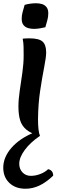

<svg xmlns="http://www.w3.org/2000/svg" viewBox="-26 -818 367 1177"><path d="M207 -88Q207 -52 210 -25.5Q213 1 219 15Q165 1 136.5 -22.5Q108 -46 97.5 -80.5Q87 -115 87 -164Q87 -208 95 -262Q103 -316 111 -372Q119 -428 119 -479Q119 -505 118.5 -530.5Q118 -556 113 -581Q121 -582 133 -582.5Q145 -583 154 -583Q213 -583 235 -563Q257 -543 257 -497Q257 -468 245 -407Q233 -346 220.5 -264Q208 -182 207 -88ZM252 -651Q236 -647 217.5 -644Q199 -641 181 -641Q163 -641 146 -646Q129 -651 118 -664.5Q107 -678 107 -703Q107 -725 113 -745.5Q119 -766 125 -788Q141 -793 159.5 -795.5Q178 -798 196 -798Q215 -798 231.5 -793Q248 -788 259 -774.5Q270 -761 270 -736Q270 -714 264 -693.5Q258 -673 252 -651ZM269 219Q300 226 300 259Q257 300 215.5 319.5Q174 339 130 339Q69 339 31.5 303.5Q-6 268 -6 210Q-6 146 44 88.5Q94 31 181 -5L219 15Q160 55 126 101Q92 147 92 186Q92 218 112 239Q132 260 163 260Q192 260 221.5 248.5Q251 237 269 219Z"/></svg>

Font: Merienda
Style: Bold
Weight: 700
Designer: Eduardo Rodriguez Tunni
Foundry: Eduardo Rodriguez Tunni
Version: Version 2.001